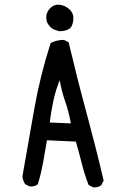

<svg xmlns="http://www.w3.org/2000/svg" viewBox="-20 -804 540 824"><path d="M379.9 0 360.4 -9.8Q342.8 -54.7 331.1 -102.1Q319.3 -149.4 305.7 -196.3L181.6 -202.1Q173.8 -155.3 165 -106.9Q156.2 -58.6 142.6 -13.7Q128.9 -2 107.4 -3.9L87.9 -13.7Q78.1 -29.3 76.2 -46.9Q101.6 -192.4 127 -335.9Q152.3 -479.5 197.3 -619.1Q222.7 -632.8 253.9 -632.8L274.4 -623Q309.6 -473.6 349.6 -326.2Q389.6 -178.7 424.8 -29.3L415 -9.8Q401.4 2 379.9 0ZM284.2 -274.4Q274.4 -327.1 259.3 -370.1Q244.1 -413.1 236.3 -460Q218.8 -417 209 -371.1Q199.2 -325.2 193.4 -278.3ZM234.4 -669.9Q212.9 -675.8 204.1 -681.6Q195.3 -687.5 186.5 -700.2Q177.7 -712.9 178.7 -733.4Q179.7 -753.9 197.3 -770.5Q214.8 -787.1 238.8 -783.2Q262.7 -779.3 280.3 -761.7Q297.9 -744.1 294.4 -715.8Q291 -687.5 274.4 -678.7Q257.8 -669.9 234.4 -669.9Z"/></svg>

Font: NaikaiFont
Style: Regular-Lite
Weight: 400
Version: Version 1.67